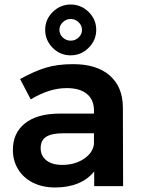

<svg xmlns="http://www.w3.org/2000/svg" viewBox="-20 -824 630 850"><path d="M397 0V-65Q369 -30 325 -12Q281 6 224 6Q168 6 125.5 -15.5Q83 -37 60 -75Q37 -113 37 -160Q37 -235 90 -277.5Q143 -320 240 -321H396V-335Q396 -382 365 -408Q334 -434 275 -434Q199 -434 116 -384L69 -474Q132 -509 183.5 -524.5Q235 -540 304 -540Q408 -540 465.5 -490Q523 -440 524 -350L525 0ZM396 -186V-234H261Q209 -234 184.5 -218.5Q160 -203 160 -168Q160 -134 185.5 -114Q211 -94 255 -94Q311 -94 351 -120.5Q391 -147 396 -186ZM406 -692Q406 -646 372.5 -612.5Q339 -579 293 -579Q246 -579 213 -612.5Q180 -646 180 -692Q180 -738 213.5 -771Q247 -804 293 -804Q339 -804 372.5 -771Q406 -738 406 -692ZM243 -692Q243 -672 258 -658Q273 -644 293 -644Q313 -644 328 -658Q343 -672 343 -692Q343 -711 328 -725.5Q313 -740 293 -740Q273 -740 258 -725.5Q243 -711 243 -692Z"/></svg>

Font: Gontserrat Medium
Style: Regular
Weight: 500
Designer: Julieta Ulanovsky
Foundry: Julieta Ulanovsky
Version: Version 6.001